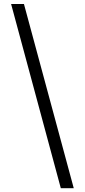

<svg xmlns="http://www.w3.org/2000/svg" viewBox="-20 -768 434 982"><path d="M357.2 194.5 102.5 -747.5H36.8L291 194.5Z"/></svg>

Font: Russolo 10pt ExtraLight
Style: Regular
Weight: 200
Designer: Micah Stupak-Hahn
Version: Version 1.000